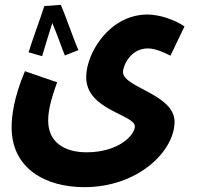

<svg xmlns="http://www.w3.org/2000/svg" viewBox="-20 -543 814 793"><path d="M98 -327 154 -311C159 -330 180 -397 196 -448C215 -404 238 -337 248 -314L304 -336C284 -380 249 -484 231 -523L163 -518C151 -479 107 -359 98 -327ZM28 -17C28 153 168 230 328 230C552 230 701 80 701 -40C701 -154 488 -182 488 -245C488 -272 519 -343 591 -343C622 -343 661 -325 684 -313L742 -434C702 -461 640 -483 589 -483C434 -483 336 -326 336 -224C336 -88 537 -70 537 -21C537 15 470 86 338 86C244 86 179 43 179 -45C179 -81 188 -127 216 -203L83 -249C37 -140 28 -64 28 -17Z"/></svg>

Font: Noto Sans Arabic UI ExtraCondensed Extra
Style: Regular
Weight: 800
Width: 3
Designer: Nadine Chahine - Monotype Design Team
Foundry: Monotype Imaging Inc.
Version: Version 1.900